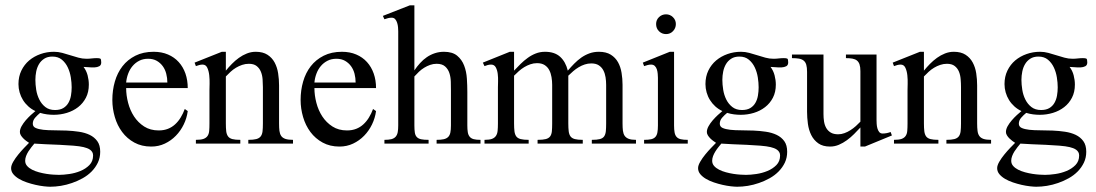

<svg xmlns="http://www.w3.org/2000/svg" viewBox="-20 -543 4145 726"><path d="M362.8 -307.1Q362.8 -296.4 355.2 -292.5Q347.7 -288.6 337.2 -288.1Q326.7 -287.6 315.2 -288.8Q303.7 -290 295.9 -290Q306.6 -275.9 311.3 -258.1Q315.9 -240.2 315.9 -223.1Q315.9 -194.8 304.9 -173.6Q293.9 -152.3 275.4 -137.9Q256.8 -123.5 232.9 -116.2Q209 -108.9 183.1 -108.9Q170.4 -108.9 157.5 -110.6Q144.5 -112.3 131.8 -116.2Q122.1 -108.4 113 -98.1Q104 -87.9 104 -75.2Q104 -64 115 -59.1Q126 -54.2 143.8 -52.2Q161.6 -50.3 184.6 -50.3Q207.5 -50.3 231.4 -49.3Q255.4 -48.3 278.3 -44.9Q301.3 -41.5 319.1 -33Q336.9 -24.4 347.9 -9.3Q358.9 5.9 358.9 30.8Q358.9 53.2 350.1 71.8Q341.3 90.3 326.7 105.2Q312 120.1 292.7 130.9Q273.4 141.6 252.4 148.9Q231.4 156.2 210.2 159.7Q189 163.1 169.9 163.1Q160.6 163.1 145.8 161.4Q130.9 159.7 114.5 156Q98.1 152.3 81.5 146.7Q64.9 141.1 51.8 133.3Q38.6 125.5 30.3 115.5Q22 105.5 22 92.8Q22 82.5 30 68.6Q38.1 54.7 49.1 41.3Q60.1 27.8 71.5 15.9Q83 3.9 89.8 -2.9Q85 -5.9 79.1 -10.3Q73.2 -14.6 67.9 -20Q62.5 -25.4 58.8 -31.5Q55.2 -37.6 55.2 -43.9Q55.2 -54.2 61.5 -65.7Q67.9 -77.1 77.1 -87.9Q86.4 -98.6 96.4 -107.9Q106.4 -117.2 113.8 -123Q99.1 -129.9 87.2 -140.6Q75.2 -151.4 66.9 -164.8Q58.6 -178.2 54.2 -193.6Q49.8 -209 49.8 -225.1Q49.8 -253.4 60.8 -276.1Q71.8 -298.8 90.3 -314.5Q108.9 -330.1 133.1 -338.6Q157.2 -347.2 184.1 -347.2Q200.2 -347.2 215.6 -343Q231 -338.9 246.1 -334Q261.2 -329.1 276.4 -325Q291.5 -320.8 307.1 -320.8Q316.9 -320.8 326.7 -322Q336.4 -323.2 346.2 -323.2Q356 -323.2 359.4 -321.3Q362.8 -319.3 362.8 -307.1ZM251 -212.9Q251 -230 247.8 -250.2Q244.6 -270.5 236.3 -288.1Q228 -305.7 213.9 -317.4Q199.7 -329.1 178.2 -329.1Q159.7 -329.1 147.2 -321Q134.8 -313 127.4 -300.5Q120.1 -288.1 116.9 -272.5Q113.8 -256.8 113.8 -241.2Q113.8 -223.6 116.9 -203.6Q120.1 -183.6 128.7 -166.5Q137.2 -149.4 151.6 -138.2Q166 -127 188 -127Q207 -127 219.2 -134.3Q231.4 -141.6 238.5 -153.8Q245.6 -166 248.3 -181.4Q251 -196.8 251 -212.9ZM332 44.9Q332 37.6 328.9 32.2Q325.7 26.9 320.6 23.2Q315.4 19.5 308.8 17.1Q302.2 14.6 295.9 13.2Q281.7 9.8 257.3 7.8Q232.9 5.9 205.8 4.6Q178.7 3.4 152.8 2.4Q127 1.5 109.9 0Q105 5.9 98.9 13.4Q92.8 21 87.4 29.5Q82 38.1 78.6 47.1Q75.2 56.2 75.2 64.9Q75.2 76.2 82.5 84.5Q89.8 92.8 101.3 98.6Q112.8 104.5 127.2 108.4Q141.6 112.3 155.8 114.5Q169.9 116.7 182.6 117.4Q195.3 118.2 203.1 118.2Q219.7 118.2 241.9 115Q264.2 111.8 284.2 103.5Q304.2 95.2 318.1 81.1Q332 66.9 332 44.9Z M689.9 -123Q686.5 -96.7 674.8 -72.5Q663.1 -48.3 645 -29.8Q627 -11.2 603.3 0Q579.6 11.2 551.8 11.2Q515.6 11.2 488 -3.9Q460.4 -19 441.9 -43.9Q423.3 -68.8 414.1 -100.6Q404.8 -132.3 404.8 -165Q404.8 -201.7 414.3 -234.6Q423.8 -267.6 443.1 -292.5Q462.4 -317.4 491.9 -332.3Q521.5 -347.2 561 -347.2Q591.3 -347.2 615.2 -336.9Q639.2 -326.7 655.8 -308.3Q672.4 -290 681.2 -264.9Q689.9 -239.7 689.9 -210H457Q457 -182.6 464.4 -154.3Q471.7 -126 486.8 -102.8Q502 -79.6 525.1 -64.7Q548.3 -49.8 580.1 -49.8Q599.6 -49.8 615 -55.9Q630.4 -62 642.3 -73Q654.3 -84 663.3 -98.9Q672.4 -113.8 678.7 -130.9ZM612.8 -231Q612.8 -248 608.6 -264.2Q604.5 -280.3 595.5 -292.7Q586.4 -305.2 572.8 -313Q559.1 -320.8 540 -320.8Q521 -320.8 506.3 -313.2Q491.7 -305.7 481.2 -293.2Q470.7 -280.8 464.6 -264.4Q458.5 -248 457 -231Z M918.9 0V-14.2Q938 -14.2 949 -17.1Q960 -20 965.6 -27.1Q971.2 -34.2 972.7 -46.1Q974.1 -58.1 974.1 -76.2V-213.9Q974.1 -228 972.9 -243.7Q971.7 -259.3 966.3 -272.2Q960.9 -285.2 950.2 -293.5Q939.5 -301.8 920.9 -301.8Q907.7 -301.8 895.5 -297.6Q883.3 -293.5 872.3 -286.9Q861.3 -280.3 851.8 -271.5Q842.3 -262.7 834 -253.9V-76.2Q834 -58.6 835.4 -46.6Q836.9 -34.7 842.3 -27.3Q847.7 -20 858.6 -17.1Q869.6 -14.2 888.7 -14.2V0H720.7V-14.2Q739.3 -14.2 749.5 -17.8Q759.8 -21.5 764.9 -29.1Q770 -36.6 771 -48.3Q772 -60.1 772 -76.2V-202.1Q772 -210 772.5 -226.1Q772.9 -242.2 771.2 -258.3Q769.5 -274.4 763.9 -286.6Q758.3 -298.8 746.1 -298.8Q739.7 -298.8 733.4 -297.1Q727.1 -295.4 720.7 -293L715.8 -306.2L818.8 -347.2H834V-275.9Q844.2 -288.6 856.7 -301.3Q869.1 -314 883.3 -324.2Q897.5 -334.5 913.6 -340.8Q929.7 -347.2 946.8 -347.2Q974.1 -347.2 991.5 -335.9Q1008.8 -324.7 1018.6 -306.4Q1028.3 -288.1 1031.7 -265.6Q1035.2 -243.2 1035.2 -220.2V-76.2Q1035.2 -60.1 1036.6 -48.3Q1038.1 -36.6 1043.2 -29.1Q1048.3 -21.5 1059.1 -17.8Q1069.8 -14.2 1087.9 -14.2V0Z M1401.9 -123Q1398.4 -96.7 1386.7 -72.5Q1375 -48.3 1356.9 -29.8Q1338.9 -11.2 1315.2 0Q1291.5 11.2 1263.7 11.2Q1227.5 11.2 1200 -3.9Q1172.4 -19 1153.8 -43.9Q1135.3 -68.8 1126 -100.6Q1116.7 -132.3 1116.7 -165Q1116.7 -201.7 1126.2 -234.6Q1135.7 -267.6 1155 -292.5Q1174.3 -317.4 1203.9 -332.3Q1233.4 -347.2 1272.9 -347.2Q1303.2 -347.2 1327.1 -336.9Q1351.1 -326.7 1367.7 -308.3Q1384.3 -290 1393.1 -264.9Q1401.9 -239.7 1401.9 -210H1168.9Q1168.9 -182.6 1176.3 -154.3Q1183.6 -126 1198.7 -102.8Q1213.9 -79.6 1237.1 -64.7Q1260.3 -49.8 1292 -49.8Q1311.5 -49.8 1326.9 -55.9Q1342.3 -62 1354.2 -73Q1366.2 -84 1375.2 -98.9Q1384.3 -113.8 1390.6 -130.9ZM1324.7 -231Q1324.7 -248 1320.6 -264.2Q1316.4 -280.3 1307.4 -292.7Q1298.3 -305.2 1284.7 -313Q1271 -320.8 1252 -320.8Q1232.9 -320.8 1218.3 -313.2Q1203.6 -305.7 1193.1 -293.2Q1182.6 -280.8 1176.5 -264.4Q1170.4 -248 1168.9 -231Z M1630.9 0V-14.2Q1647.5 -14.2 1658 -16.6Q1668.5 -19 1674.6 -25.1Q1680.7 -31.2 1682.9 -41.7Q1685.1 -52.2 1685.1 -68.8V-201.2Q1685.1 -216.8 1684.6 -234.4Q1684.1 -252 1679.2 -266.8Q1674.3 -281.7 1663.1 -291.7Q1651.9 -301.8 1630.9 -301.8Q1618.2 -301.8 1606.4 -297.6Q1594.7 -293.5 1584 -286.9Q1573.2 -280.3 1564 -271.5Q1554.7 -262.7 1546.9 -253.9V-68.8Q1546.9 -52.2 1548.6 -41.5Q1550.3 -30.8 1556.2 -24.7Q1562 -18.6 1572.5 -16.4Q1583 -14.2 1600.6 -14.2V0H1433.6V-14.2Q1449.7 -14.2 1460 -16.8Q1470.2 -19.5 1476.1 -26.1Q1481.9 -32.7 1483.9 -43.2Q1485.8 -53.7 1485.8 -68.8V-424.8Q1485.8 -430.7 1485.1 -439.5Q1484.4 -448.2 1481.9 -456.3Q1479.5 -464.4 1474.6 -470.2Q1469.7 -476.1 1460.9 -476.1Q1454.1 -476.1 1447.3 -474.4Q1440.4 -472.7 1433.6 -470.2L1427.7 -482.9L1529.8 -522.9H1546.9V-276.9Q1556.6 -291.5 1568.4 -304.4Q1580.1 -317.4 1594 -326.9Q1607.9 -336.4 1624.3 -341.8Q1640.6 -347.2 1658.7 -347.2Q1690.9 -347.2 1708.7 -332.3Q1726.6 -317.4 1735.1 -294.9Q1743.7 -272.5 1745.4 -245.6Q1747.1 -218.8 1747.1 -194.8V-68.8Q1747.1 -53.7 1748.8 -43.2Q1750.5 -32.7 1755.9 -26.1Q1761.2 -19.5 1771 -16.8Q1780.8 -14.2 1796.9 -14.2V0Z M2217.8 0V-14.2Q2237.3 -14.2 2248.3 -17.1Q2259.3 -20 2264.4 -27.3Q2269.5 -34.7 2270.8 -46.6Q2272 -58.6 2272 -76.2V-222.2Q2272 -236.3 2269.8 -250.7Q2267.6 -265.1 2261.5 -276.9Q2255.4 -288.6 2244.4 -295.9Q2233.4 -303.2 2215.8 -303.2Q2203.1 -303.2 2191.2 -299.3Q2179.2 -295.4 2168.2 -288.8Q2157.2 -282.2 2147.5 -273.9Q2137.7 -265.6 2128.9 -256.8V-76.2Q2128.9 -58.6 2130.4 -46.6Q2131.8 -34.7 2137.2 -27.3Q2142.6 -20 2153.6 -17.1Q2164.6 -14.2 2183.6 -14.2V0H2012.7V-14.2Q2032.7 -14.2 2043.7 -17.1Q2054.7 -20 2060.1 -27.1Q2065.4 -34.2 2066.7 -46.1Q2067.9 -58.1 2067.9 -76.2V-222.2Q2067.9 -236.8 2065.4 -251.5Q2063 -266.1 2056.9 -277.8Q2050.8 -289.6 2039.6 -296.9Q2028.3 -304.2 2010.7 -304.2Q1997.6 -304.2 1985.6 -300Q1973.6 -295.9 1962.6 -289.3Q1951.7 -282.7 1942.1 -274.2Q1932.6 -265.6 1923.8 -256.8V-76.2Q1923.8 -58.6 1925.3 -46.6Q1926.8 -34.7 1932.1 -27.3Q1937.5 -20 1948.7 -17.1Q1960 -14.2 1979 -14.2V0H1812V-14.2Q1830.1 -14.2 1840.1 -17.8Q1850.1 -21.5 1855.2 -29.1Q1860.4 -36.6 1861.6 -48.3Q1862.8 -60.1 1862.8 -76.2V-212.9Q1862.8 -220.2 1863.3 -234.6Q1863.8 -249 1862.1 -263.4Q1860.4 -277.8 1854.7 -288.3Q1849.1 -298.8 1836.9 -298.8Q1830.6 -298.8 1824.2 -297.1Q1817.9 -295.4 1812 -293L1805.7 -306.2L1907.7 -347.2H1923.8V-275.9Q1935.5 -288.6 1948.5 -301.3Q1961.4 -314 1975.6 -324.2Q1989.7 -334.5 2005.9 -340.8Q2022 -347.2 2041 -347.2Q2077.1 -347.2 2097.9 -328.4Q2118.7 -309.6 2127 -275.9Q2138.7 -289.6 2151.1 -302.2Q2163.6 -314.9 2177.7 -325Q2191.9 -335 2208.5 -341.1Q2225.1 -347.2 2244.6 -347.2Q2272 -347.2 2289.6 -336.2Q2307.1 -325.2 2316.9 -307.6Q2326.7 -290 2330.3 -267.6Q2334 -245.1 2334 -222.2V-76.2Q2334 -60.5 2335.4 -48.8Q2336.9 -37.1 2342 -29.5Q2347.2 -22 2357.2 -18.1Q2367.2 -14.2 2384.8 -14.2V0Z M2535.6 -452.1Q2535.6 -436.5 2524.9 -425.3Q2514.2 -414.1 2498.5 -414.1Q2482.9 -414.1 2471.9 -424.8Q2460.9 -435.5 2460.9 -452.1Q2460.9 -467.8 2471.9 -478.3Q2482.9 -488.8 2498.5 -488.8Q2513.7 -488.8 2524.7 -478Q2535.6 -467.3 2535.6 -452.1ZM2415.5 0V-14.2Q2432.1 -14.2 2442.4 -16.6Q2452.6 -19 2458.3 -25.4Q2463.9 -31.7 2465.8 -42.2Q2467.8 -52.7 2467.8 -68.8V-249Q2467.8 -255.4 2467 -263.9Q2466.3 -272.5 2463.9 -280.3Q2461.4 -288.1 2456.1 -293.5Q2450.7 -298.8 2441.9 -298.8Q2435.5 -298.8 2429 -297.1Q2422.4 -295.4 2415.5 -293L2410.6 -306.2L2512.7 -347.2H2528.8V-68.8Q2528.8 -52.7 2530.8 -42.2Q2532.7 -31.7 2538.3 -25.4Q2543.9 -19 2554 -16.6Q2564 -14.2 2580.6 -14.2V0Z M2960.4 -307.1Q2960.4 -296.4 2952.9 -292.5Q2945.3 -288.6 2934.8 -288.1Q2924.3 -287.6 2912.8 -288.8Q2901.4 -290 2893.6 -290Q2904.3 -275.9 2908.9 -258.1Q2913.6 -240.2 2913.6 -223.1Q2913.6 -194.8 2902.6 -173.6Q2891.6 -152.3 2873 -137.9Q2854.5 -123.5 2830.6 -116.2Q2806.6 -108.9 2780.8 -108.9Q2768.1 -108.9 2755.1 -110.6Q2742.2 -112.3 2729.5 -116.2Q2719.7 -108.4 2710.7 -98.1Q2701.7 -87.9 2701.7 -75.2Q2701.7 -64 2712.6 -59.1Q2723.6 -54.2 2741.5 -52.2Q2759.3 -50.3 2782.2 -50.3Q2805.2 -50.3 2829.1 -49.3Q2853 -48.3 2876 -44.9Q2898.9 -41.5 2916.7 -33Q2934.6 -24.4 2945.6 -9.3Q2956.5 5.9 2956.5 30.8Q2956.5 53.2 2947.8 71.8Q2939 90.3 2924.3 105.2Q2909.7 120.1 2890.4 130.9Q2871.1 141.6 2850.1 148.9Q2829.1 156.2 2807.9 159.7Q2786.6 163.1 2767.6 163.1Q2758.3 163.1 2743.4 161.4Q2728.5 159.7 2712.2 156Q2695.8 152.3 2679.2 146.7Q2662.6 141.1 2649.4 133.3Q2636.2 125.5 2627.9 115.5Q2619.6 105.5 2619.6 92.8Q2619.6 82.5 2627.7 68.6Q2635.7 54.7 2646.7 41.3Q2657.7 27.8 2669.2 15.9Q2680.7 3.9 2687.5 -2.9Q2682.6 -5.9 2676.8 -10.3Q2670.9 -14.6 2665.5 -20Q2660.2 -25.4 2656.5 -31.5Q2652.8 -37.6 2652.8 -43.9Q2652.8 -54.2 2659.2 -65.7Q2665.5 -77.1 2674.8 -87.9Q2684.1 -98.6 2694.1 -107.9Q2704.1 -117.2 2711.4 -123Q2696.8 -129.9 2684.8 -140.6Q2672.9 -151.4 2664.6 -164.8Q2656.2 -178.2 2651.9 -193.6Q2647.5 -209 2647.5 -225.1Q2647.5 -253.4 2658.4 -276.1Q2669.4 -298.8 2688 -314.5Q2706.5 -330.1 2730.7 -338.6Q2754.9 -347.2 2781.7 -347.2Q2797.9 -347.2 2813.2 -343Q2828.6 -338.9 2843.8 -334Q2858.9 -329.1 2874 -325Q2889.2 -320.8 2904.8 -320.8Q2914.6 -320.8 2924.3 -322Q2934.1 -323.2 2943.8 -323.2Q2953.6 -323.2 2957 -321.3Q2960.4 -319.3 2960.4 -307.1ZM2848.6 -212.9Q2848.6 -230 2845.5 -250.2Q2842.3 -270.5 2834 -288.1Q2825.7 -305.7 2811.5 -317.4Q2797.4 -329.1 2775.9 -329.1Q2757.3 -329.1 2744.9 -321Q2732.4 -313 2725.1 -300.5Q2717.8 -288.1 2714.6 -272.5Q2711.4 -256.8 2711.4 -241.2Q2711.4 -223.6 2714.6 -203.6Q2717.8 -183.6 2726.3 -166.5Q2734.9 -149.4 2749.3 -138.2Q2763.7 -127 2785.6 -127Q2804.7 -127 2816.9 -134.3Q2829.1 -141.6 2836.2 -153.8Q2843.3 -166 2845.9 -181.4Q2848.6 -196.8 2848.6 -212.9ZM2929.7 44.9Q2929.7 37.6 2926.5 32.2Q2923.3 26.9 2918.2 23.2Q2913.1 19.5 2906.5 17.1Q2899.9 14.6 2893.6 13.2Q2879.4 9.8 2855 7.8Q2830.6 5.9 2803.5 4.6Q2776.4 3.4 2750.5 2.4Q2724.6 1.5 2707.5 0Q2702.6 5.9 2696.5 13.4Q2690.4 21 2685.1 29.5Q2679.7 38.1 2676.3 47.1Q2672.9 56.2 2672.9 64.9Q2672.9 76.2 2680.2 84.5Q2687.5 92.8 2699 98.6Q2710.4 104.5 2724.9 108.4Q2739.3 112.3 2753.4 114.5Q2767.6 116.7 2780.3 117.4Q2793 118.2 2800.8 118.2Q2817.4 118.2 2839.6 115Q2861.8 111.8 2881.8 103.5Q2901.9 95.2 2915.8 81.1Q2929.7 66.9 2929.7 44.9Z M3250.5 11.2H3233.4V-61Q3222.2 -48.8 3209.5 -36.1Q3196.8 -23.4 3182.4 -12.9Q3168 -2.4 3152.1 4.4Q3136.2 11.2 3118.7 11.2Q3091.3 11.2 3074.2 -1Q3057.1 -13.2 3047.6 -32.2Q3038.1 -51.3 3034.9 -74.7Q3031.7 -98.1 3031.7 -120.1V-271Q3031.7 -287.6 3028.8 -297.9Q3025.9 -308.1 3019 -313.7Q3012.2 -319.3 3001.2 -321.3Q2990.2 -323.2 2974.6 -323.2V-336.9H3093.8V-111.8Q3093.8 -97.2 3095.9 -83.5Q3098.1 -69.8 3104.2 -59.1Q3110.4 -48.3 3121.3 -41.7Q3132.3 -35.2 3149.4 -35.2Q3161.6 -35.2 3173.3 -39.6Q3185.1 -43.9 3195.8 -50.8Q3206.5 -57.6 3216.1 -66.2Q3225.6 -74.7 3233.4 -83V-273.9Q3233.4 -289.6 3230.2 -299.1Q3227.1 -308.6 3220.5 -314Q3213.9 -319.3 3203.4 -321.3Q3192.9 -323.2 3178.7 -323.2V-336.9H3294.4V-88.9Q3294.4 -83.5 3294.9 -74.7Q3295.4 -65.9 3297.6 -57.9Q3299.8 -49.8 3304.4 -43.9Q3309.1 -38.1 3317.4 -38.1Q3332.5 -38.1 3347.7 -43.9L3352.5 -30.8Z M3558.6 0V-14.2Q3577.6 -14.2 3588.6 -17.1Q3599.6 -20 3605.2 -27.1Q3610.8 -34.2 3612.3 -46.1Q3613.8 -58.1 3613.8 -76.2V-213.9Q3613.8 -228 3612.5 -243.7Q3611.3 -259.3 3606 -272.2Q3600.6 -285.2 3589.8 -293.5Q3579.1 -301.8 3560.5 -301.8Q3547.4 -301.8 3535.2 -297.6Q3522.9 -293.5 3512 -286.9Q3501 -280.3 3491.5 -271.5Q3481.9 -262.7 3473.6 -253.9V-76.2Q3473.6 -58.6 3475.1 -46.6Q3476.6 -34.7 3481.9 -27.3Q3487.3 -20 3498.3 -17.1Q3509.3 -14.2 3528.3 -14.2V0H3360.4V-14.2Q3378.9 -14.2 3389.2 -17.8Q3399.4 -21.5 3404.5 -29.1Q3409.7 -36.6 3410.6 -48.3Q3411.6 -60.1 3411.6 -76.2V-202.1Q3411.6 -210 3412.1 -226.1Q3412.6 -242.2 3410.9 -258.3Q3409.2 -274.4 3403.6 -286.6Q3397.9 -298.8 3385.7 -298.8Q3379.4 -298.8 3373 -297.1Q3366.7 -295.4 3360.4 -293L3355.5 -306.2L3458.5 -347.2H3473.6V-275.9Q3483.9 -288.6 3496.3 -301.3Q3508.8 -314 3522.9 -324.2Q3537.1 -334.5 3553.2 -340.8Q3569.3 -347.2 3586.4 -347.2Q3613.8 -347.2 3631.1 -335.9Q3648.4 -324.7 3658.2 -306.4Q3668 -288.1 3671.4 -265.6Q3674.8 -243.2 3674.8 -220.2V-76.2Q3674.8 -60.1 3676.3 -48.3Q3677.7 -36.6 3682.9 -29.1Q3688 -21.5 3698.7 -17.8Q3709.5 -14.2 3727.5 -14.2V0Z M4091.3 -307.1Q4091.3 -296.4 4083.7 -292.5Q4076.2 -288.6 4065.7 -288.1Q4055.2 -287.6 4043.7 -288.8Q4032.2 -290 4024.4 -290Q4035.2 -275.9 4039.8 -258.1Q4044.4 -240.2 4044.4 -223.1Q4044.4 -194.8 4033.4 -173.6Q4022.5 -152.3 4003.9 -137.9Q3985.4 -123.5 3961.4 -116.2Q3937.5 -108.9 3911.6 -108.9Q3898.9 -108.9 3886 -110.6Q3873 -112.3 3860.4 -116.2Q3850.6 -108.4 3841.6 -98.1Q3832.5 -87.9 3832.5 -75.2Q3832.5 -64 3843.5 -59.1Q3854.5 -54.2 3872.3 -52.2Q3890.1 -50.3 3913.1 -50.3Q3936 -50.3 3960 -49.3Q3983.9 -48.3 4006.8 -44.9Q4029.8 -41.5 4047.6 -33Q4065.4 -24.4 4076.4 -9.3Q4087.4 5.9 4087.4 30.8Q4087.4 53.2 4078.6 71.8Q4069.8 90.3 4055.2 105.2Q4040.5 120.1 4021.2 130.9Q4002 141.6 3981 148.9Q3960 156.2 3938.7 159.7Q3917.5 163.1 3898.4 163.1Q3889.2 163.1 3874.3 161.4Q3859.4 159.7 3843 156Q3826.7 152.3 3810.1 146.7Q3793.5 141.1 3780.3 133.3Q3767.1 125.5 3758.8 115.5Q3750.5 105.5 3750.5 92.8Q3750.5 82.5 3758.5 68.6Q3766.6 54.7 3777.6 41.3Q3788.6 27.8 3800 15.9Q3811.5 3.9 3818.4 -2.9Q3813.5 -5.9 3807.6 -10.3Q3801.8 -14.6 3796.4 -20Q3791 -25.4 3787.4 -31.5Q3783.7 -37.6 3783.7 -43.9Q3783.7 -54.2 3790 -65.7Q3796.4 -77.1 3805.7 -87.9Q3814.9 -98.6 3825 -107.9Q3835 -117.2 3842.3 -123Q3827.6 -129.9 3815.7 -140.6Q3803.7 -151.4 3795.4 -164.8Q3787.1 -178.2 3782.7 -193.6Q3778.3 -209 3778.3 -225.1Q3778.3 -253.4 3789.3 -276.1Q3800.3 -298.8 3818.8 -314.5Q3837.4 -330.1 3861.6 -338.6Q3885.7 -347.2 3912.6 -347.2Q3928.7 -347.2 3944.1 -343Q3959.5 -338.9 3974.6 -334Q3989.7 -329.1 4004.9 -325Q4020 -320.8 4035.6 -320.8Q4045.4 -320.8 4055.2 -322Q4064.9 -323.2 4074.7 -323.2Q4084.5 -323.2 4087.9 -321.3Q4091.3 -319.3 4091.3 -307.1ZM3979.5 -212.9Q3979.5 -230 3976.3 -250.2Q3973.1 -270.5 3964.8 -288.1Q3956.5 -305.7 3942.4 -317.4Q3928.2 -329.1 3906.7 -329.1Q3888.2 -329.1 3875.7 -321Q3863.3 -313 3856 -300.5Q3848.6 -288.1 3845.5 -272.5Q3842.3 -256.8 3842.3 -241.2Q3842.3 -223.6 3845.5 -203.6Q3848.6 -183.6 3857.2 -166.5Q3865.7 -149.4 3880.1 -138.2Q3894.5 -127 3916.5 -127Q3935.5 -127 3947.8 -134.3Q3960 -141.6 3967 -153.8Q3974.1 -166 3976.8 -181.4Q3979.5 -196.8 3979.5 -212.9ZM4060.5 44.9Q4060.5 37.6 4057.4 32.2Q4054.2 26.9 4049.1 23.2Q4043.9 19.5 4037.4 17.1Q4030.8 14.6 4024.4 13.2Q4010.3 9.8 3985.8 7.8Q3961.4 5.9 3934.3 4.6Q3907.2 3.4 3881.3 2.4Q3855.5 1.5 3838.4 0Q3833.5 5.9 3827.4 13.4Q3821.3 21 3815.9 29.5Q3810.5 38.1 3807.1 47.1Q3803.7 56.2 3803.7 64.9Q3803.7 76.2 3811 84.5Q3818.4 92.8 3829.8 98.6Q3841.3 104.5 3855.7 108.4Q3870.1 112.3 3884.3 114.5Q3898.4 116.7 3911.1 117.4Q3923.8 118.2 3931.6 118.2Q3948.2 118.2 3970.5 115Q3992.7 111.8 4012.7 103.5Q4032.7 95.2 4046.6 81.1Q4060.5 66.9 4060.5 44.9Z"/></svg>

Font: Scheherazade Urdu
Style: Regular
Weight: 400
Designer: SIL International
Foundry: SIL International
Version: Version 1.005 (build 117/117)